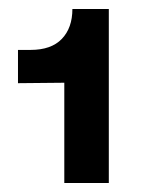

<svg xmlns="http://www.w3.org/2000/svg" viewBox="-20 -730 322 427"><path d="M123 -323V-546L20 -545V-619H48Q94 -619 117.5 -643.5Q141 -668 141 -710H222V-323Z"/></svg>

Font: Geist
Style: Bold
Weight: 400
Designer: Basement.studio, Andrés Briganti, Mateo Zaragoza
Foundry: Basement.studio, Vercel, Andrés Briganti, Guido Ferreyra, Mateo Zaragoza
Version: Version 1.401